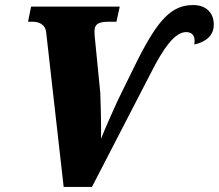

<svg xmlns="http://www.w3.org/2000/svg" viewBox="-20 -740 866 760"><path d="M163 -610 232 0H344L576 -449C627 -550 672 -613 717 -613C741 -613 755 -597 749 -564C793 -573 826 -599 826 -640C828 -685 799 -720 745 -720C659 -720 606 -663 524 -501L460 -371C448 -349 393 -225 380 -191C381 -248 378 -352 377 -372L356 -585C355 -592 354 -605 354 -615C354 -648 374 -654 413 -654H441L454 -714H103L91 -654H109C132 -654 160 -645 163 -610Z"/></svg>

Font: Noto Serif SemiCondensed Black
Style: Italic
Weight: 900
Width: 4
Italic angle: -12°
Designer: Monotype Design Team
Foundry: Monotype Imaging Inc.
Version: Version 2.014